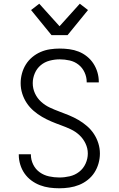

<svg xmlns="http://www.w3.org/2000/svg" viewBox="-20 -1004 640 1032"><path d="M299 8Q272 8 246 4.5Q220 1 195 -8.5Q170 -18 148.5 -34Q127 -50 112 -71.5Q97 -93 89 -119Q81 -145 81 -171V-175H146V-173Q146 -145 158.5 -119.5Q171 -94 193.5 -78Q216 -62 243.5 -56Q271 -50 299 -50Q327 -50 355 -56.5Q383 -63 405.5 -80.5Q428 -98 440 -124.5Q452 -151 452 -179Q452 -207 439.5 -233Q427 -259 406.5 -278Q386 -297 360.5 -309Q335 -321 308.5 -330.5Q282 -340 256 -351Q230 -362 206 -376Q182 -390 160.5 -408.5Q139 -427 123.5 -450.5Q108 -474 99.5 -501Q91 -528 91 -557Q91 -583 98 -609Q105 -635 119 -657.5Q133 -680 153.5 -697Q174 -714 198 -724.5Q222 -735 248.5 -739Q275 -743 301 -743Q327 -743 353 -739.5Q379 -736 403 -726.5Q427 -717 447.5 -700.5Q468 -684 482 -662.5Q496 -641 503.5 -616Q511 -591 511 -565V-561H446V-564Q446 -590 434.5 -615Q423 -640 402 -656.5Q381 -673 354.5 -679Q328 -685 301 -685Q274 -685 247 -678Q220 -671 199 -653.5Q178 -636 167 -610Q156 -584 156 -557Q156 -528 168 -502Q180 -476 201 -457Q222 -438 247.5 -426Q273 -414 299 -404.5Q325 -395 351.5 -384Q378 -373 402 -359Q426 -345 447.5 -326.5Q469 -308 484.5 -284.5Q500 -261 508.5 -234Q517 -207 517 -179Q517 -152 509.5 -125.5Q502 -99 487.5 -76.5Q473 -54 451.5 -37Q430 -20 405 -10Q380 0 353 4Q326 8 299 8ZM257 -815 147 -950 191 -984 300 -863 409 -984 453 -950 343 -815Z"/></svg>

Font: Iosevka Aile Light
Style: Regular
Weight: 300
Designer: Belleve Invis
Foundry: Belleve Invis
Version: Version 27.3.5; ttfautohint (v1.8.4)